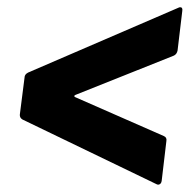

<svg xmlns="http://www.w3.org/2000/svg" viewBox="-20 -540 525 532"><path d="M413 -30 42 -209Q34 -214 35 -223L48 -325Q48 -334 58 -339L473 -518Q477 -520 479 -520Q487 -520 485 -509L472 -400Q470 -390 462 -386L189 -277Q183 -274 188 -271L434 -163Q443 -159 441 -149L428 -39Q427 -32 422.5 -29.5Q418 -27 413 -30Z"/></svg>

Font: Barlow
Style: Bold Italic
Weight: 700
Italic angle: -7°
Designer: Jeremy Tribby
Foundry: Tribby Type
Version: Version 1.422